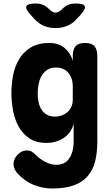

<svg xmlns="http://www.w3.org/2000/svg" viewBox="-20 -805 640 1095"><path d="M400 -99Q394 -76 381 -56Q368 -36 348 -21.5Q328 -7 302 1.5Q276 10 245 10Q185 10 146.5 -16.5Q108 -43 85.5 -84.5Q63 -126 54 -176.5Q45 -227 45 -274Q45 -324 54.5 -374.5Q64 -425 88.5 -466.5Q113 -508 155 -534Q197 -560 263 -560Q311 -560 345.5 -533.5Q380 -507 395 -459V-485Q395 -523 411 -541.5Q427 -560 465 -560Q503 -560 519 -541.5Q535 -523 535 -485V0Q535 65 522.5 115Q510 165 480 199.5Q450 234 401 252Q352 270 280 270Q220 270 168.5 248Q117 226 77 181Q68 170 62.5 157Q57 144 57 130Q57 116 63 102.5Q69 89 79.5 78Q90 67 103.5 60Q117 53 133 53Q143 53 153 56Q163 59 171 67Q183 79 197.5 91Q212 103 228 112.5Q244 122 262.5 128.5Q281 135 301 135Q324 135 342.5 126.5Q361 118 373.5 100.5Q386 83 393 58Q400 33 400 0ZM293 -140Q316 -140 334.5 -147.5Q353 -155 366.5 -167.5Q380 -180 387.5 -197.5Q395 -215 395 -235V-315Q395 -337 388.5 -356Q382 -375 370 -389.5Q358 -404 340 -412Q322 -420 299 -420Q269 -420 249 -406.5Q229 -393 217 -372Q205 -351 200 -325Q195 -299 195 -273Q195 -248 199.5 -224.5Q204 -201 215.5 -182Q227 -163 246 -151.5Q265 -140 293 -140ZM183 -785Q206 -785 224.5 -777.5Q243 -770 260 -753L262 -751Q280 -733 297 -733Q314 -733 332 -751L334 -753Q351 -770 369.5 -777.5Q388 -785 411 -785Q457 -785 463.5 -769.5Q470 -754 439 -720L416 -695Q392 -669 362 -657Q332 -645 297 -645Q262 -645 232 -657Q202 -669 178 -695L155 -720Q124 -754 130.5 -769.5Q137 -785 183 -785Z"/></svg>

Font: Maple Mono NL ExtraBold
Style: Regular
Weight: 800
Monospace: yes
Designer: subframe7536
Version: Version 7.000